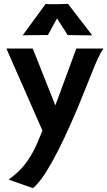

<svg xmlns="http://www.w3.org/2000/svg" viewBox="-20 -762 557 996"><path d="M24.9 169.9 57.1 144Q129.9 85 177.7 -30.3L200.2 -84.5L13.2 -510.3H149.9L267.1 -215.3L376 -510.3H516.6Q491.2 -475.1 454.6 -379.4L381.3 -198.2Q234.4 147.5 150.9 213.9ZM228.5 -580.1Q123.5 -580.1 100.1 -578.6L98.6 -580.1L216.8 -741.7Q228.5 -740.2 249 -740.2H273.9L333 -741.7L457.5 -580.1L455.6 -578.6L331.1 -580.1L275.9 -666.5Z"/></svg>

Font: HammersmithOne
Style: Regular
Weight: 400
Designer: Nicole Fally
Foundry: Nicole Fally
Version: Version 1.003